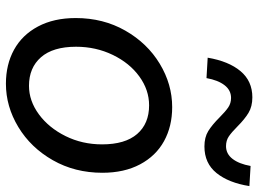

<svg xmlns="http://www.w3.org/2000/svg" viewBox="-132 -728 873 649"><g transform="rotate(90 304.5 -403.5)"><path d="M41 -223Q41 -316 83.5 -390.5Q126 -465 195.5 -507Q265 -549 342 -549Q407 -549 457 -521.5Q507 -494 535.5 -440.5Q564 -387 564 -313Q564 -220 521.5 -145.5Q479 -71 409.5 -29Q340 13 263 13Q198 13 148 -14.5Q98 -42 69.5 -95.5Q41 -149 41 -223ZM468 -312Q468 -390 433 -430.5Q398 -471 336 -471Q284 -471 238.5 -438Q193 -405 165.5 -348Q138 -291 138 -224Q138 -146 173.5 -105.5Q209 -65 270 -65Q321 -65 366.5 -98.5Q412 -132 440 -188.5Q468 -245 468 -312ZM377 -709Q357 -729 343 -738.5Q329 -748 311 -748Q285 -748 268 -726Q251 -704 244 -665L175 -669Q187 -740 220.5 -780Q254 -820 309 -820Q340 -820 361.5 -807Q383 -794 407 -770Q427 -750 441 -740.5Q455 -731 474 -731Q500 -731 517 -753Q534 -775 541 -814L609 -810Q598 -740 565 -699Q532 -658 475 -658Q444 -658 423 -671Q402 -684 377 -709Z"/></g></svg>

Font: Nebula Sans Medium
Style: Regular
Weight: 500
Italic angle: -9°
Designer: Paul D. Hunt for Adobe (as Source Sans)
Foundry: Nebula Entertainment & Broadcasting LLC
Version: Version 1.010